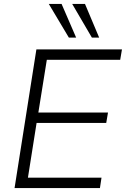

<svg xmlns="http://www.w3.org/2000/svg" viewBox="-20 -956 640 976"><path d="M54 0 165 -705H600L591 -652H218L175 -384H529L520 -331H166L122 -53H496L488 0ZM447 -765 347 -936H412L484 -765ZM330 -765 228 -936H293L367 -765Z"/></svg>

Font: Nunito Sans 12pt ExtraLight 12pt Light
Style: Italic
Weight: 300
Italic angle: -9°
Version: Version 3.101;gftools[0.9.27]